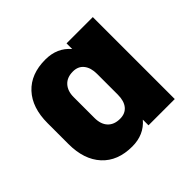

<svg xmlns="http://www.w3.org/2000/svg" viewBox="-113 -851 646 646"><g transform="rotate(-45 209.5 -528.0)"><path d="M265 -723H390V-333H265V-360Q232 -321 176 -321Q107 -321 68.5 -363Q30 -405 30 -479V-578Q30 -652 68.5 -693.5Q107 -735 176 -735Q232 -735 265 -696ZM265 -479V-578Q265 -607 251.5 -624Q238 -641 213 -641Q185 -641 169.5 -624Q154 -607 154 -578V-479Q154 -449 169.5 -432.5Q185 -416 213 -416Q238 -416 251.5 -432.5Q265 -449 265 -479Z"/></g></svg>

Font: Akshar
Style: Bold
Weight: 700
Designer: Tall Chai
Foundry: Tall Chai
Version: Version 1.000